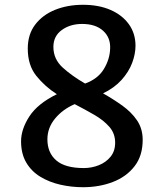

<svg xmlns="http://www.w3.org/2000/svg" viewBox="-20 -774 684 802"><path d="M327 8Q278.5 8 232.2 -2.5Q186 -13 148.8 -35.5Q111.5 -58 89.8 -94.8Q68 -131.5 68 -184Q68 -234 102.5 -287.5Q137 -341 217.5 -380.5Q167.5 -412.5 131.8 -457Q96 -501.5 96 -571Q96 -630.5 127 -671.2Q158 -712 210.2 -733Q262.5 -754 327 -754Q392.5 -754 441.8 -732.5Q491 -711 518.5 -672.5Q546 -634 546 -583Q546 -548.5 532 -511.2Q518 -474 488 -440.5Q458 -407 410.5 -384Q453 -360 490.8 -333Q528.5 -306 552 -271.8Q575.5 -237.5 576 -192Q576.5 -124 542.2 -79.8Q508 -35.5 451.2 -13.8Q394.5 8 327 8ZM203 -578Q203 -527 242.2 -491.5Q281.5 -456 335.5 -425Q389 -444.5 413.8 -485.5Q438.5 -526.5 440 -570Q442.5 -616.5 411 -645.2Q379.5 -674 323 -674Q273 -674 238 -648.5Q203 -623 203 -578ZM178 -192Q178 -136 215 -104Q252 -72 330 -72Q363 -72 393 -84Q423 -96 442 -119.5Q461 -143 461 -178Q461 -216.5 436.8 -244.2Q412.5 -272 374 -294.2Q335.5 -316.5 292 -339Q242 -317.5 210 -278.8Q178 -240 178 -192Z"/></svg>

Font: Merriweather Sans
Style: Regular
Weight: 400
Designer: Eben Sorkin
Foundry: Eben Sorkin
Version: Version 1.008; ttfautohint (v1.7.19-72a1) -l 8 -r 50 -G 200 